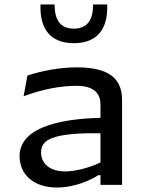

<svg xmlns="http://www.w3.org/2000/svg" viewBox="-20 -826 660 858"><path d="M525.5 0V-379C525.5 -478 463.5 -525 323 -525C243.5 -525 164.5 -508.5 102.5 -488.5L85.5 -396C170.5 -427.5 250.5 -442.5 323 -442.5C383.5 -442.5 429 -421 429 -359V-299.5C293.5 -296 67.5 -272 67.5 -128C67.5 -50.5 125 12 235 12C283 12 352 -1.5 420.5 -43.5H429V0ZM224 -806H161C156.5 -694.5 207.5 -633 310 -633C412.5 -633 463.5 -694.5 459 -806H396C396 -738 371.5 -698 310 -698C248.5 -698 224 -738 224 -806ZM163.5 -144.5C163.5 -174.5 176.5 -199.5 229 -214.5C282.5 -230 370 -231.5 429 -230.5V-100C373 -73.5 313 -60 270.5 -60C203 -60 163.5 -95.5 163.5 -144.5Z"/></svg>

Font: Monaspace Argon
Style: Regular
Weight: 400
Designer: Riley Cran & the Lettermatic Team
Foundry: Lettermatic
Version: Version 1.200 (Monaspace Argon)